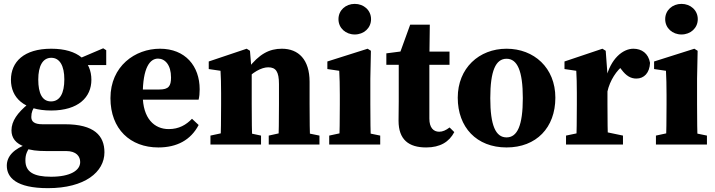

<svg xmlns="http://www.w3.org/2000/svg" viewBox="-20 -752 3719 999"><path d="M229.6 227C421.9 227 523.4 142.5 523.4 40.6C523.4 -46.2 470.2 -105.5 317.7 -105.5H200.9C158.2 -105.5 142.9 -119.8 142.9 -143.2C142.9 -168.2 150.1 -184.4 165 -204.2L126.6 -222V-211C71.2 -165.3 39.7 -122.3 39.7 -73.4C39.7 -35.8 60.6 -4 111.6 12.1V18.7C137.5 30 174.9 33.9 218.6 33.9H323.7C377.9 33.9 397.2 62.2 397.2 91.3C397.2 134.6 346.2 167.6 245.6 167.6C154.6 167.6 112.2 142.3 112.2 82.8C112.2 51 120.3 34.7 141.5 4.4L127.2 -4.5C51.4 21.9 15.4 61.1 15.4 110.1C15.4 171.2 63.9 227 229.6 227ZM246.2 -177C388.3 -177 455.5 -246.6 455.5 -336.7C455.5 -431.6 388.9 -498.5 246.5 -498.5C104.1 -498.5 36.9 -429.7 36.9 -336.7C36.9 -244.7 103.5 -177 246.2 -177ZM245.4 -224.3C199.3 -224.3 179.1 -267 179.1 -337.9C179.1 -408.7 202.3 -451.3 246.8 -451.3C291 -451.3 314.7 -409.3 314.7 -339C314.7 -267.9 292.3 -224.3 245.4 -224.3ZM381.8 -413.6H532.7V-490.7L517 -500.7L389.3 -446.3H381.8V-413.6Z M803.8 15.2C900.6 15.2 972.5 -23.3 1013.6 -101.6L979 -134C948.8 -102.8 911.7 -80.3 857.8 -80.3C783 -80.3 722.7 -135.3 722.7 -257.3C722.7 -401.7 760.6 -447.1 802.2 -447.1C838.5 -447.1 869.9 -414.5 869.9 -348.9C869.9 -304.3 857.5 -286.3 809.5 -286.3H622V-233.5H1013.4C1017.4 -250.1 1018.9 -265.8 1018.9 -287.3C1018.9 -408.3 944.1 -498.5 812.3 -498.5C683.2 -498.5 554.7 -408.1 554.7 -241.4C554.7 -80 658.3 15.2 803.8 15.2Z M1075 0H1338.2V-46.5L1244 -66.5H1167.7L1075 -46.5V0ZM1127.4 0H1292.7C1290.7 -45 1289.7 -148 1289.7 -210V-376.9L1280.6 -487.8L1263.5 -498.5L1066.1 -432.1V-392.7L1127.4 -383.7C1129.4 -343.7 1130.4 -322.8 1130.4 -267.8V-210C1130.4 -148 1129.4 -45 1127.4 0ZM1378.3 0H1642.2V-46.5L1544.4 -66.5H1468.8L1378.3 -46.5V0ZM1428.5 0H1593.8C1591.8 -45 1590.8 -146 1590.8 -210V-326.5C1590.8 -441.9 1533.3 -498.5 1446.5 -498.5C1382.1 -498.5 1328.8 -471.9 1270 -394.8H1247.8L1251.4 -328.5C1291.8 -375.4 1340.1 -401.8 1375.6 -401.8C1415.4 -401.8 1431.5 -379.1 1431.5 -314.9V-210C1431.5 -146 1430.5 -45 1428.5 0Z M1692.9 0H1958.3V-46.5L1861.2 -66.5H1785.6L1692.9 -46.5V0ZM1745.1 0H1909.9C1907.9 -45 1906.9 -148 1906.9 -210V-342.7L1909.9 -487.8L1892.8 -498.5L1683.3 -432.1V-392.7L1745.1 -383.7C1747.1 -343.7 1748.1 -312.7 1748.1 -257.7V-210C1748.1 -148 1747.1 -45 1745.1 0ZM1825.8 -572.6C1872.9 -572.6 1910.6 -605.8 1910.6 -652.2C1910.6 -698.8 1872.9 -731.8 1825.8 -731.8C1778.7 -731.8 1741.1 -698.8 1741.1 -652.2C1741.1 -605.8 1778.7 -572.6 1825.8 -572.6Z M2197.4 15.2C2270.5 15.2 2317.3 -13.9 2343.7 -64.7L2319.3 -88.8C2299.8 -74.1 2283.4 -66.6 2265 -66.6C2235.3 -66.6 2214 -87.9 2214 -134.8V-443.7L2214.3 -463.7L2216.3 -623.7H2114.3L2051.1 -449.4L2108.4 -489.7L1990.2 -474.4V-414.8H2054.7V-224.4C2054.7 -185.4 2053.7 -158.6 2053.7 -123.8C2053.7 -25.2 2106.8 15.2 2197.4 15.2ZM2135.1 -414.8H2318.9V-483.4H2135.1V-414.8Z M2615.7 15.2C2770.5 15.2 2869.6 -87.8 2869.6 -243.7C2869.6 -399.6 2758.2 -498.5 2615.7 -498.5C2472.5 -498.5 2361.7 -397.4 2361.7 -243.7C2361.7 -89.9 2459.5 15.2 2615.7 15.2ZM2615.7 -37.1C2559.1 -37.1 2531 -98.8 2531 -241.5C2531 -383.4 2559.1 -446.3 2615.7 -446.3C2671.6 -446.3 2700.3 -383.4 2700.3 -241.5C2700.3 -98.8 2671.6 -37.1 2615.7 -37.1Z M2925.1 0H3221.4V-46.5L3125.8 -66.5H3020.7L2925.1 -46.5V0ZM2978.4 0H3143.7C3141.7 -45 3140.7 -148 3140.7 -210V-365L3131.6 -487.8L3114.5 -498.5L2917.1 -432.1V-392.7L2978.4 -383.7C2980.4 -343.7 2981.4 -323.5 2981.4 -268.5V-210C2981.4 -148 2980.4 -45 2978.4 0ZM3140.2 -274.4C3153.1 -334.1 3189.1 -387 3225.1 -413.2L3184.8 -427.7L3213.9 -389.6C3237.7 -358 3261 -343.2 3291.2 -343.2C3331.2 -343.2 3360.1 -372.8 3362.2 -424.9C3353.8 -474.4 3318.8 -498.5 3275.4 -498.5C3220.5 -498.5 3156.9 -446.3 3132.8 -343.1H3104.8L3140.2 -274.4Z M3392.9 0H3658.3V-46.5L3561.2 -66.5H3485.6L3392.9 -46.5V0ZM3445.1 0H3609.9C3607.9 -45 3606.9 -148 3606.9 -210V-342.7L3609.9 -487.8L3592.8 -498.5L3383.3 -432.1V-392.7L3445.1 -383.7C3447.1 -343.7 3448.1 -312.7 3448.1 -257.7V-210C3448.1 -148 3447.1 -45 3445.1 0ZM3525.8 -572.6C3572.9 -572.6 3610.6 -605.8 3610.6 -652.2C3610.6 -698.8 3572.9 -731.8 3525.8 -731.8C3478.7 -731.8 3441.1 -698.8 3441.1 -652.2C3441.1 -605.8 3478.7 -572.6 3525.8 -572.6Z"/></svg>

Font: Source Serif Variable
Style: Regular
Weight: 389
Designer: Frank Grießhammer
Foundry: Adobe Systems Incorporated
Version: Version 3.001;hotconv 1.0.111;makeotfexe 2.5.65597